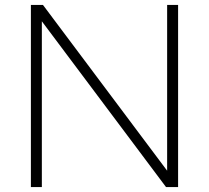

<svg xmlns="http://www.w3.org/2000/svg" viewBox="-20 -760 849 780"><path d="M105.5 0V-740H154.5L659 -66.5V-740H703.5V0H654.5L150 -673.5V0Z"/></svg>

Font: Encode Sans Exp XLt
Style: Regular
Weight: 200
Width: 7
Designer: Multiple Designers
Foundry: Impallari Type
Version: Version 3.002; ttfautohint (v1.8.3) -l 8 -r 50 -G 200 -x 14 